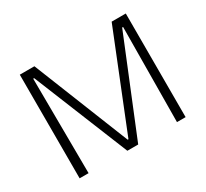

<svg xmlns="http://www.w3.org/2000/svg" viewBox="-134 -859 1134 1059"><g transform="rotate(-30 432.5 -330.0)"><path d="M95 0V-660H188L431 -52H436L680 -660H770V0H715L720 -603H714L468 0H399L154 -604H148L152 0Z"/></g></svg>

Font: Bricolage Grotesque 10pt ExtraLight
Style: Regular
Weight: 200
Designer: Mathieu Triay
Foundry: Atelier Triay
Version: Version 1.000; ttfautohint (v1.8.4.7-5d5b);gftools[0.9.32]